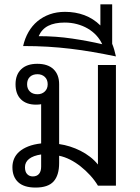

<svg xmlns="http://www.w3.org/2000/svg" viewBox="-20 -846 638 875"><path d="M103.5 -461.9Q103.5 -441.4 116.2 -429Q128.9 -416.5 150.9 -416.5Q170.9 -416.5 184.1 -429Q197.3 -441.4 197.3 -461.9Q197.3 -483.4 184.1 -495.6Q170.9 -507.8 150.9 -507.8Q128.9 -507.8 116.2 -495.6Q103.5 -483.4 103.5 -461.9ZM508.3 -549.8V0H426.3Q411.6 -24.4 391.1 -46.9Q370.6 -69.3 347.4 -87.6Q324.2 -106 299.1 -118.7Q273.9 -131.3 249.5 -136.2V-103Q249.5 -47.4 224.4 -19.3Q199.2 8.8 142.1 8.8Q89.4 8.8 63 -15.6Q36.6 -40 36.6 -84Q36.6 -104.5 44.2 -122.6Q51.8 -140.6 67.9 -154.8Q84 -168.9 108.6 -178.7Q133.3 -188.5 167.5 -192.4V-371.1Q165 -370.1 157.5 -369.6Q149.9 -369.1 143.6 -369.1Q100.1 -369.1 75.4 -393.3Q50.8 -417.5 50.8 -461.9Q50.8 -505.9 76.7 -530.5Q102.5 -555.2 149.9 -555.2Q198.2 -555.2 223.9 -530.5Q249.5 -505.9 249.5 -461.9V-189.5Q274.4 -186 299.1 -178.2Q323.7 -170.4 346.9 -158.7Q370.1 -147 390.4 -131.3Q410.6 -115.7 426.3 -96.2V-549.8ZM93.8 -84Q93.8 -63 103.8 -52.5Q113.8 -42 129.4 -42Q147.9 -42 157.7 -53.5Q167.5 -64.9 167.5 -86.9V-142.1Q131.3 -136.7 112.5 -121.8Q93.8 -106.9 93.8 -84Z M508.3 -588.9Q454.1 -600.1 403.3 -608.9Q352.5 -617.7 301.5 -623.8Q250.5 -629.9 197.5 -633.1Q144.5 -636.2 85.4 -636.2Q93.3 -671.4 109.9 -700.2Q126.5 -729 150.9 -749.3Q175.3 -769.5 206.8 -780.8Q238.3 -792 276.4 -792Q323.7 -792 364.5 -776.9Q405.3 -761.7 437.5 -730V-826.2H491.2V-646.5Q496.6 -633.3 500.7 -618.9Q504.9 -604.5 508.3 -588.9ZM274.9 -743.2Q229 -743.2 199.7 -728.3Q170.4 -713.4 156.2 -681.2Q234.9 -681.2 309.1 -670.2Q383.3 -659.2 445.8 -644.5Q435.5 -667 418.7 -685.1Q401.9 -703.1 379.6 -716.1Q357.4 -729 330.8 -736.1Q304.2 -743.2 274.9 -743.2Z"/></svg>

Font: Noboto
Style: Regular
Weight: 400
Designer: Google
Version: Version 2.001101; 2014